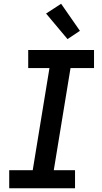

<svg xmlns="http://www.w3.org/2000/svg" viewBox="-20 -1001 540 1021"><path d="M379 0H29V-96H154L243 -639H130V-735H480V-639H355L266 -96H379ZM339 -793 225 -929 305 -981 405 -837Z"/></svg>

Font: Iosevka Term Curly Oblique
Style: Bold
Weight: 700
Italic angle: -9°
Designer: Belleve Invis
Foundry: Belleve Invis
Version: Version 32.3.0